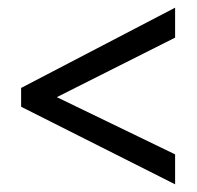

<svg xmlns="http://www.w3.org/2000/svg" viewBox="-20 -607 513 500"><path d="M436 -127V-205L128 -354L436 -509V-587L35 -378V-329Z"/></svg>

Font: Noto Sans Lao Condensed
Style: Regular
Weight: 400
Width: 3
Designer: Monotype Design Team
Foundry: Monotype Imaging Inc.
Version: Version 2.004